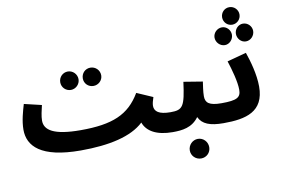

<svg xmlns="http://www.w3.org/2000/svg" viewBox="-104 -1044 2148 1468"><g transform="rotate(-10 970.0 -310.0)"><path d="M455 -448C493 -448 526 -480 526 -519C526 -559 493 -591 455 -591C415 -591 384 -559 384 -519C384 -480 415 -448 455 -448ZM630 -448C669 -448 702 -479 702 -518C702 -559 669 -590 630 -590C590 -590 559 -559 559 -518C559 -479 590 -448 630 -448ZM449 21C672 21 845 -18 941 -109C966 -38 1042 5 1165 5C1224 5 1254 -27 1254 -73C1254 -115 1232 -148 1175 -148C1086 -148 1051 -175 1051 -219C1051 -236 1057 -259 1066 -285L942 -339C851 -185 722 -132 475 -132C266 -132 196 -181 196 -255C196 -290 207 -334 216 -373L81 -405C66 -354 44 -281 44 -211C44 -84 139 21 449 21Z M1165 5C1239 5 1316 -3 1369 -76C1396 -18 1455 5 1561 5C1620 5 1650 -27 1650 -73C1650 -115 1627 -148 1571 -148C1473 -148 1447 -174 1447 -224C1447 -261 1455 -306 1459 -336L1312 -360C1287 -171 1271 -148 1175 -148ZM1345 241C1387 241 1420 208 1420 166C1420 124 1387 89 1345 89C1303 89 1269 124 1269 166C1269 208 1303 241 1345 241Z M1756 -725C1794 -725 1824 -756 1824 -793C1824 -830 1794 -861 1756 -861C1718 -861 1689 -830 1689 -793C1689 -756 1718 -725 1756 -725ZM1674 -581C1710 -581 1740 -614 1740 -651C1740 -687 1710 -719 1674 -719C1636 -719 1605 -687 1605 -651C1605 -614 1636 -581 1674 -581ZM1837 -581C1875 -581 1905 -614 1905 -651C1905 -687 1875 -719 1837 -719C1800 -719 1771 -687 1771 -651C1771 -614 1800 -581 1837 -581ZM1561 5C1735 5 1876 -29 1876 -224C1876 -319 1845 -426 1821 -495L1672 -455C1695 -385 1722 -287 1722 -227C1722 -167 1693 -148 1571 -148Z"/></g></svg>

Font: Noto Sans Arabic UI XBd
Style: Regular
Weight: 800
Designer: Monotype Design Team, Nadine Chahine and Nizar Qandah
Foundry: Monotype Imaging Inc.
Version: Version 2.010